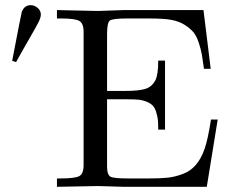

<svg xmlns="http://www.w3.org/2000/svg" viewBox="-20 -719 887 739"><path d="M26.9 -484.9Q62 -668.9 64 -673.8Q73.7 -698.7 98.1 -699.2Q112.3 -699.2 124.8 -688.7Q137.2 -678.2 137.2 -663.1Q137.2 -651.9 128.7 -634.5Q120.1 -617.2 92.5 -569.6Q64.9 -522 42 -480ZM199.2 0V-32.2H212.9Q268.1 -32.2 284.9 -41Q301.8 -49.8 301.8 -84V-596.2Q301.8 -629.4 284.9 -638.7Q268.1 -647.9 215.8 -647.9H199.2V-680.2L356.9 -676.8L456.1 -680.2H763.2L791 -454.1H765.1Q760.3 -489.3 757.1 -508.1Q753.9 -526.9 745.4 -553.5Q736.8 -580.1 724.9 -594.5Q712.9 -608.9 691.9 -622.6Q670.9 -636.2 641.8 -642.1Q612.8 -647.9 553.2 -647.9H468.8Q413.6 -647.9 402.8 -639.9Q392.1 -631.8 392.1 -587.9V-369.1H464.8Q514.6 -369.1 539.8 -377Q564.9 -384.8 578.1 -410.2Q589.4 -433.1 588.9 -485.8H615.2V-220.2H588.9V-226.1Q588.9 -248 587.4 -260Q585.9 -272 580.1 -291Q574.2 -310.1 558.1 -320.6Q542 -331.1 516.1 -335Q499 -336.9 465.8 -336.9H392.1V-74.2Q393.1 -44.4 406.5 -38.3Q419.9 -32.2 472.2 -32.2H557.1Q599.1 -32.2 626 -35.2Q652.8 -38.1 682.9 -49.1Q712.9 -60.1 733.9 -84.5Q754.9 -108.9 768.1 -147.9Q780.3 -183.1 792 -258.8H817.9L775.9 0H457L356.9 -2.9Z"/></svg>

Font: CMU Serif Upright Italic
Style: UprightItalic
Weight: 500
Version: Version 0.7.0